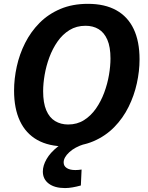

<svg xmlns="http://www.w3.org/2000/svg" viewBox="-20 -736 757 981"><path d="M315.2 12.1Q229.4 12.1 170.7 -20.8Q112.1 -53.8 82 -117.5Q51.9 -181.3 51.9 -272.9Q51.9 -333.4 65.7 -396.2Q79.4 -459 108.4 -516.4Q137.3 -573.8 182 -618.9Q226.7 -664 288.4 -690.2Q350 -716.4 429.4 -716.4Q515.5 -716.4 574.3 -683.6Q633.1 -650.9 663.1 -587.6Q693 -524.4 693 -432.7Q693 -372.8 679.2 -310.2Q665.5 -247.5 637 -190Q608.6 -132.4 563.9 -86.7Q519.2 -41 457.5 -14.4Q395.9 12.1 315.2 12.1ZM328.1 -99.9Q374.1 -99.9 409.4 -122.3Q444.8 -144.6 470.4 -181.5Q496.1 -218.4 512.6 -263.1Q529.1 -307.8 536.8 -353.1Q544.5 -398.4 544.5 -436.9Q544.5 -496.6 528.3 -533.4Q512.1 -570.1 483.7 -587.2Q455.3 -604.3 416.9 -604.3Q370.8 -604.3 335.2 -582.4Q299.5 -560.4 274 -523.8Q248.5 -487.2 232.1 -442.9Q215.8 -398.6 208.1 -353.6Q200.4 -308.6 200.4 -270.1Q200.4 -210 216.5 -172.4Q232.5 -134.8 261.6 -117.4Q290.6 -99.9 328.1 -99.9ZM312 224.9Q259.5 224.9 229.2 202.2Q198.9 179.5 198.9 140.3Q198.9 110.2 217.8 77.1Q236.6 44 274.7 13.8Q312.8 -16.5 370.6 -37.2L411.7 0Q362.2 15.4 333.7 42Q305.2 68.5 305.2 93.7Q305.2 112.5 321.2 122.7Q337.3 132.9 365 132.9Q372.3 132.9 380.6 132.2Q388.9 131.6 396.9 130.2L393.1 211.7Q371.2 217.8 350.9 221.3Q330.5 224.9 312 224.9Z"/></svg>

Font: Bitter Thin
Style: Italic
Weight: 100
Italic angle: -9°
Designer: Sol Matas, and Bitter project Authors
Foundry: Sol Matas
Version: Version 2.002